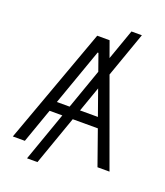

<svg xmlns="http://www.w3.org/2000/svg" viewBox="-158 -903 943 1099"><g transform="rotate(20 313.0 -353.5)"><path d="M417.5 -522.5 607.4 0H534.2L460 -210H307.1L201.2 89.8H137.7L243.7 -210H166L91.8 0H18.6L275.4 -707H350.6L385.3 -610.8L451.2 -796.9H514.6ZM265.6 -271.5 351.6 -515.1 315.4 -617.2H310.5L188 -271.5ZM438 -271.5 383.3 -425.3 329.1 -271.5Z"/></g></svg>

Font: Pretendard Std Light
Style: Regular
Weight: 300
Designer: Base glyphs from Inter by Rasmus Andersson; Hangeul glyphs from Noto Sans CJK(Source Han Sans) by Jang Soo-young and Kan
Foundry: Kil Hyung-jin
Version: Version 1.309